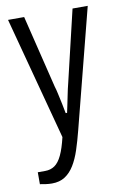

<svg xmlns="http://www.w3.org/2000/svg" viewBox="-82 -575 525 809"><g transform="rotate(-10 180.5 -170.5)"><path d="M74 185Q61 185 47 183Q33 181 23 179V128H55Q78 128 95.5 116Q113 104 126.5 75.5Q140 47 151 0L11 -526H80L156 -215Q160 -203 164.5 -182Q169 -161 174 -138Q179 -115 182 -97H188Q191 -111 194.5 -127.5Q198 -144 201.5 -161.5Q205 -179 208.5 -195Q212 -211 215 -222L287 -526H352L221 -15Q210 28 198 64.5Q186 101 169.5 128Q153 155 130 170Q107 185 74 185Z"/></g></svg>

Font: Archivo Condensed Light
Style: Regular
Weight: 300
Width: 3
Designer: Hector Gatti
Foundry: Omnibus-Type
Version: Version 2.001